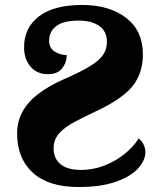

<svg xmlns="http://www.w3.org/2000/svg" viewBox="-20 -744 643 774"><path d="M49 -206Q49 -277 96.5 -330.5Q144 -384 243 -427Q309 -456 345 -478.5Q381 -501 396 -523.5Q411 -546 411 -575Q411 -618 380 -639.5Q349 -661 297 -661Q236 -661 207 -639Q178 -617 178 -579Q178 -551 200 -536.5Q222 -522 249 -522Q249 -492 230.5 -468.5Q212 -445 173 -445Q129 -445 103 -475.5Q77 -506 77 -554Q77 -632 137 -678Q197 -724 311 -724Q421 -724 488.5 -672Q556 -620 556 -525Q556 -449 514.5 -397Q473 -345 368 -296Q300 -264 266.5 -244.5Q233 -225 214.5 -201.5Q196 -178 196 -146Q196 -105 224 -82Q252 -59 306 -59Q357 -59 404 -78Q451 -97 486 -126.5Q521 -156 539 -186Q550 -178 558 -163Q566 -148 566 -130Q566 -98 537 -65.5Q508 -33 447.5 -11.5Q387 10 297 10Q176 10 112.5 -47.5Q49 -105 49 -206Z"/></svg>

Font: Noto Serif ExtraBold
Style: Regular
Weight: 800
Designer: Monotype Design Team
Foundry: Monotype Imaging Inc.
Version: Version 1.001